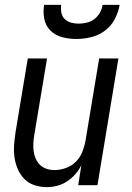

<svg xmlns="http://www.w3.org/2000/svg" viewBox="-20 -760 540 788"><path d="M172 8Q146 8 121.5 0Q97 -8 80 -25.5Q63 -43 53 -66Q43 -89 39.5 -114.5Q36 -140 38 -166.5Q40 -193 44 -219L94 -520H173L121 -208Q118 -191 117 -174Q116 -157 118 -140.5Q120 -124 126.5 -109Q133 -94 144.5 -83Q156 -72 171.5 -67Q187 -62 204 -62Q227 -62 250.5 -70.5Q274 -79 291.5 -96.5Q309 -114 318 -137Q327 -160 331 -183L387 -520H466L380 0H301L314 -82Q304 -62 289 -45Q274 -28 255 -15.5Q236 -3 214.5 2.5Q193 8 172 8ZM293 -600Q263 -600 235 -607.5Q207 -615 187.5 -634Q168 -653 162 -681.5Q156 -710 161 -740H231Q229 -724 232 -708Q235 -692 246 -681.5Q257 -671 272 -667Q287 -663 303 -663Q319 -663 336 -667Q353 -671 367 -681.5Q381 -692 390 -708Q399 -724 401 -740H471Q466 -710 451 -681.5Q436 -653 410.5 -634Q385 -615 354 -607.5Q323 -600 293 -600Z"/></svg>

Font: Iosevka Oblique
Style: Regular
Weight: 400
Italic angle: -9°
Monospace: yes
Designer: Belleve Invis
Foundry: Belleve Invis
Version: Version 32.5.0; ttfautohint (v1.8.4)